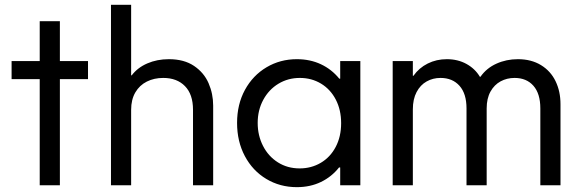

<svg xmlns="http://www.w3.org/2000/svg" viewBox="-20 -772 2420 800"><path d="M145.5 -442.4H28.3V-517.6H145.5V-683.6H229.5V-517.6H346.7V-442.4H229.5V0H145.5Z M442.4 -752H526.4V-458H528.8Q553.2 -490.2 593.8 -507.8Q634.3 -525.4 683.6 -525.4Q747.1 -525.4 788.6 -497.3Q830.1 -469.2 849.1 -425.3Q868.2 -381.3 868.2 -332V0H784.2V-314.5Q784.2 -378.9 750.7 -413.1Q717.3 -447.3 660.2 -447.3Q622.1 -447.3 591.8 -432.1Q561.5 -417 543.9 -387Q526.4 -356.9 526.4 -314.5V0H442.4Z M1397.5 -74.2H1392.6Q1361.8 -35.2 1317.1 -13.7Q1272.5 7.8 1216.8 7.8Q1146.5 7.8 1089.6 -26.4Q1032.7 -60.5 1000.2 -121.6Q967.8 -182.6 967.8 -259.8Q967.8 -337.4 1000.7 -397.7Q1033.7 -458 1090.6 -491.7Q1147.5 -525.4 1216.8 -525.4Q1272 -525.4 1316.9 -504.4Q1361.8 -483.4 1393.6 -444.3H1397.5V-517.6H1481.4V0H1397.5ZM1401.4 -258.8Q1401.4 -314 1379.2 -356.9Q1356.9 -399.9 1317.6 -423.6Q1278.3 -447.3 1229.5 -447.3Q1180.2 -447.3 1140.1 -423.1Q1100.1 -398.9 1076.9 -356Q1053.7 -313 1053.7 -259.8Q1053.7 -207.5 1075.9 -164.1Q1098.1 -120.6 1137.9 -95.5Q1177.7 -70.3 1228.5 -70.3Q1276.9 -70.3 1316.4 -93.5Q1356 -116.7 1378.7 -159.7Q1401.4 -202.6 1401.4 -258.8Z M1616.2 -517.6H1700.2V-456.1H1702.6Q1726.1 -489.3 1762.2 -507.3Q1798.3 -525.4 1841.8 -525.4Q1887.7 -525.4 1923.6 -505.6Q1959.5 -485.8 1979.5 -452.1H1981.9Q2007.3 -488.3 2048.6 -506.8Q2089.8 -525.4 2137.7 -525.4Q2193.8 -525.4 2234.1 -500.7Q2274.4 -476.1 2294.9 -433.6Q2315.4 -391.1 2315.4 -337.9V0H2231.4V-320.3Q2231.4 -381.8 2202.6 -414.6Q2173.8 -447.3 2124 -447.3Q2092.3 -447.3 2065.9 -433.1Q2039.6 -418.9 2023.7 -390.4Q2007.8 -361.8 2007.8 -320.3V0H1923.8V-320.3Q1923.8 -381.8 1894.5 -414.6Q1865.2 -447.3 1815.4 -447.3Q1783.7 -447.3 1757.6 -432.6Q1731.4 -418 1715.8 -388.4Q1700.2 -358.9 1700.2 -316.4V0H1616.2Z"/></svg>

Font: Reddit Sans Chocolate
Style: Regular
Weight: 400
Designer: Stephen Hutchings
Foundry: Reddit
Version: Version 1.013